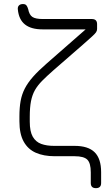

<svg xmlns="http://www.w3.org/2000/svg" viewBox="-20 -790 559 974"><path d="M466.5 164.5Q440.5 164.5 440.5 138.5V84Q440.5 37.5 423 20Q405.5 2.5 358.5 2.5H257.5Q201.5 2.5 161.5 -15.2Q121.5 -33 100 -72Q78.5 -111 78.5 -175V-200Q78.5 -243.5 84.5 -277.2Q90.5 -311 105.8 -340.8Q121 -370.5 148 -401Q175 -431.5 217 -468L414.5 -641H195.5Q138 -641 106.8 -665.8Q75.5 -690.5 70.5 -742Q69 -755 76 -762.2Q83 -769.5 96.5 -769.5Q108.5 -769.5 114 -762.8Q119.5 -756 123 -743.5Q128.5 -714.5 144.5 -704Q160.5 -693.5 197 -693.5H446Q472.5 -693.5 472.5 -667.5V-643Q472.5 -634 467.2 -626.2Q462 -618.5 446.5 -604.5Q431 -590.5 400.5 -563.5L250 -432.5Q217 -403.5 194 -380.2Q171 -357 157.2 -332.8Q143.5 -308.5 137.2 -276.5Q131 -244.5 131 -198V-173Q131 -123 146.2 -96.5Q161.5 -70 189 -60Q216.5 -50 254 -50H358.5Q427.5 -50 460.2 -17.5Q493 15 493 83.5V138.5Q493 164.5 466.5 164.5Z"/></svg>

Font: Jura Light
Style: Regular
Weight: 400
Version: Version 5.106